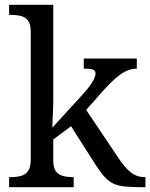

<svg xmlns="http://www.w3.org/2000/svg" viewBox="-20 -780 626 800"><path d="M18 0V-42H26Q49 -42 67.5 -47Q86 -52 97 -67.5Q108 -83 108 -114V-650Q108 -680 96.5 -694.5Q85 -709 66.5 -713.5Q48 -718 26 -718H18V-760H202V-374Q202 -361 201.5 -340Q201 -319 200 -298Q199 -277 198.5 -262.5Q198 -248 198 -248L323 -385Q345 -409 356.5 -425.5Q368 -442 373 -453.5Q378 -465 378 -474Q378 -487 366 -490.5Q354 -494 329 -494V-536H550V-494Q533 -494 516 -488Q499 -482 482 -470Q465 -458 447 -440.5Q429 -423 409 -401L339 -322L472 -124Q498 -84 523.5 -63Q549 -42 583 -42H586V0H572Q529 0 500 -3Q471 -6 451.5 -15.5Q432 -25 414.5 -44.5Q397 -64 376 -97L276 -254L202 -199V-109Q202 -80 213.5 -65.5Q225 -51 243.5 -46.5Q262 -42 284 -42H287V0Z"/></svg>

Font: Noto Serif Gurmukhi
Style: Regular
Weight: 400
Designer: Vaibhav Singh and the Monotype Design Team
Foundry: Monotype Imaging Inc.
Version: Version 2.003